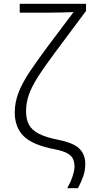

<svg xmlns="http://www.w3.org/2000/svg" viewBox="-20 -780 470 1002"><path d="M331 202Q348 172 358.5 141Q369 110 369 87Q368 67 361.5 50.5Q355 34 333 21Q311 8 266 -1Q150 -23 103.5 -69.5Q57 -116 57 -193Q57 -246 77 -297.5Q97 -349 136 -407Q175 -465 230 -539L364 -717Q345 -716 308.5 -715Q272 -714 233 -714H83V-760H429V-723L268 -507Q212 -432 178.5 -379.5Q145 -327 130.5 -285Q116 -243 116 -199Q116 -159 130.5 -130.5Q145 -102 182 -82.5Q219 -63 286 -50Q365 -34 395 -3.5Q425 27 425 74Q425 110 414.5 140Q404 170 387 202Z"/></svg>

Font: Noto Sans Light
Style: Regular
Weight: 300
Designer: Monotype Design Team
Foundry: Monotype Imaging Inc.
Version: Version 2.007